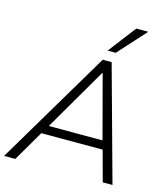

<svg xmlns="http://www.w3.org/2000/svg" viewBox="-144 -1039 999 1143"><g transform="rotate(15 355.5 -468.0)"><path d="M-11 0 408 -705H463L657 0H597L546 -188H168L58 0ZM426 -629 200 -241H531L428 -629ZM422 -765 553 -936H627L472 -765Z"/></g></svg>

Font: Nunito Sans Light
Style: Italic
Weight: 300
Italic angle: -9°
Designer: Vernon Adams
Foundry: Vernon Adams
Version: Version 3.006; ttfautohint (v1.8.3)